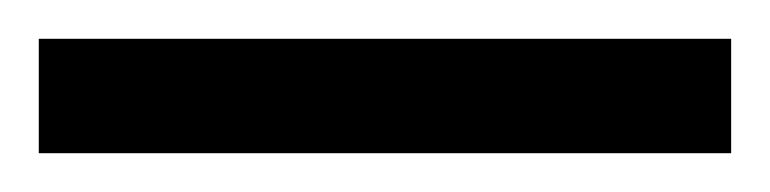

<svg xmlns="http://www.w3.org/2000/svg" viewBox="-23 -839 397 99"><path d="M-3 -760H354V-819H-3Z"/></svg>

Font: Noto Serif Georgian ExtraCondensed ExtraLight
Style: Regular
Weight: 200
Width: 2
Designer: Monotype Design Team, Akaki Razmadze
Foundry: Google LLC
Version: Version 2.003